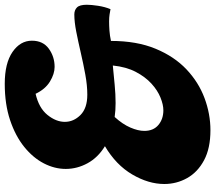

<svg xmlns="http://www.w3.org/2000/svg" viewBox="-70 -746 927 828"><g transform="rotate(-90 394.0 -331.5)"><path d="M247 112Q169 112 117.5 84.5Q66 57 40.5 11.5Q15 -34 15 -87Q15 -155 56 -225Q97 -295 178 -343Q129 -373 104.5 -418Q80 -463 80 -512Q80 -560 104 -606.5Q128 -653 175 -691Q222 -729 290.5 -752Q359 -775 447 -775Q536 -775 584.5 -741.5Q633 -708 633 -658Q633 -610 598.5 -585Q564 -560 520 -560Q490 -560 457 -580Q424 -600 404 -642Q343 -628 313 -591Q283 -554 283 -516Q283 -478 312.5 -448.5Q342 -419 400 -419Q440 -419 486.5 -427.5Q533 -436 580.5 -447Q628 -458 671 -466.5Q714 -475 746 -475Q765 -475 776.5 -463.5Q788 -452 788 -421Q788 -402 783.5 -372.5Q779 -343 769 -319Q759 -321 746 -323Q733 -325 716 -325Q698 -325 676.5 -323.5Q655 -322 632 -317Q632 -206 598.5 -125Q565 -44 509.5 8.5Q454 61 385.5 86.5Q317 112 247 112ZM333 -91Q357 -91 388 -103.5Q419 -116 448 -142.5Q477 -169 498.5 -210Q520 -251 526 -309Q484 -305 443 -301Q402 -297 364 -297Q348 -297 333 -298Q318 -299 304 -301Q273 -267 258.5 -233.5Q244 -200 244 -173Q244 -134 269.5 -112.5Q295 -91 333 -91Z"/></g></svg>

Font: Lemon
Style: Regular
Weight: 400
Designer: Eduardo Rodriguez Tunni
Foundry: Eduardo Rodriguez Tunni
Version: Version 1.003; ttfautohint (v1.8.4.7-5d5b);gftools[0.9.24]